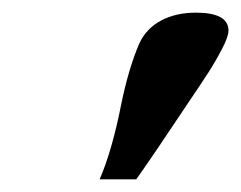

<svg xmlns="http://www.w3.org/2000/svg" viewBox="-20 -743 379 302"><path d="M136.7 -460.9Q156.2 -505.9 170.4 -577.6Q182.1 -635.3 199.2 -674.8Q210 -698.2 233.4 -710.7Q256.8 -723.1 288.1 -723.1Q339.4 -723.1 339.4 -694.8Q339.4 -685.5 329.1 -665.8Q318.8 -646 307.6 -628.7Q296.4 -611.3 273.9 -578.1Q221.7 -499.5 194.3 -460.9Z"/></svg>

Font: Elstob 18pt
Style: Bold Italic
Weight: 700
Italic angle: -20°
Designer: Peter S. Baker
Version: Version 1.015